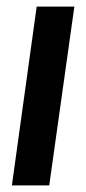

<svg xmlns="http://www.w3.org/2000/svg" viewBox="-20 -561 260 581"><path d="M16 0 91 -541H205L129 0Z"/></svg>

Font: Plus Jakarta Sans SemiBold
Style: Italic
Weight: 600
Italic angle: -8°
Designer: Gumpita Rahayu
Foundry: Tokotype
Version: Version 2.071; ttfautohint (v1.8.4.7-5d5b);gftools[0.9.29]